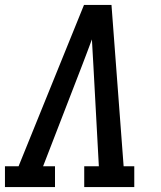

<svg xmlns="http://www.w3.org/2000/svg" viewBox="-29 -755 649 775"><path d="M-9 0V-84H46L310 -735H421L470 -84H513V0H311V-84H370L348 -490Q346 -516 345 -542.5Q344 -569 342 -596Q332 -569 322 -542.5Q312 -516 302 -490L145 -84H193V0Z"/></svg>

Font: Iosevka Slab Medium Extended
Style: Italic
Weight: 500
Width: 7
Italic angle: -9°
Monospace: yes
Designer: Belleve Invis
Foundry: Belleve Invis
Version: Version 11.1.0; ttfautohint (v1.8.3)